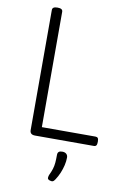

<svg xmlns="http://www.w3.org/2000/svg" viewBox="-121 -958 866 1315"><g transform="rotate(10 312.5 -301.0)"><path d="M169 0Q133 0 133 -32V-867Q133 -879 142 -884.5Q151 -890 169 -890Q187 -890 196 -884.5Q205 -879 205 -867V-65H578Q590 -65 595 -58Q600 -51 600 -33Q600 -15 595 -7.5Q590 0 578 0ZM320 285Q309 281 307 273.5Q305 266 310 251Q323 224 329.5 203Q336 182 338 159Q340 136 340 104Q340 90 347.5 83Q355 76 372 76Q391 76 401 85.5Q411 95 411 110Q411 136 404.5 164Q398 192 386.5 219.5Q375 247 359 271Q351 284 342.5 287Q334 290 320 285Z"/></g></svg>

Font: Playwrite GB S Light
Style: Regular
Weight: 300
Designer: Veronika Burian, José Scaglione
Foundry: TypeTogether
Version: Version 1.002